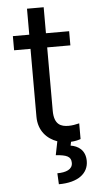

<svg xmlns="http://www.w3.org/2000/svg" viewBox="-60 -712 483 961"><g transform="rotate(-5 182.0 -231.5)"><path d="M313.9 -545.5H197.4V-676.1H113.6V-545.5H31.2V-474.4H113.6V-133.5C113.6 -62.5 156.2 -19.5 207 -1.8L193.2 66.8C247.2 71 269.9 79.5 269.9 112.2C269.9 144.9 237.2 157.7 193.2 157.7L196 213.1C294 213.1 345.2 170.5 345.2 109.4C345.2 54 308.2 31.2 271.3 25.6L275.2 6.7C298.7 5.3 314.3 0.7 323.9 -2.8V-81.7C306.1 -77.4 288.4 -73.9 269.9 -73.9C233 -73.9 197.4 -85.2 197.4 -156.2V-474.4H313.9Z"/></g></svg>

Font: Margiela Sans
Style: Regular
Weight: 400
Designer: Stefan Endress, Andreas Faust
Version: Version 1.100;FEAKit 1.0